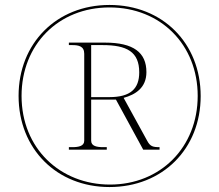

<svg xmlns="http://www.w3.org/2000/svg" viewBox="-20 -745 885 775"><path d="M422 10C636 10 790 -144 790 -357C790 -571 636 -725 422 -725C208 -725 55 -570 55 -358C55 -144 209 10 422 10ZM424 0C223 0 67 -146 67 -358C67 -565 216 -715 422 -715C629 -715 778 -564 778 -358C778 -151 628 0 424 0ZM258 -141H411V-151H397C371 -151 348 -155 348 -177V-343H448L558 -141H624V-151C597 -151 586 -154 574 -177L479 -350C526 -363 571 -390 571 -454C571 -533 519 -573 404 -573H258V-563H271C297 -563 320 -559 320 -528V-177C320 -155 297 -151 271 -151H258ZM422 -353H348V-563H394C492 -563 542 -536 542 -453C542 -387 507 -353 422 -353Z"/></svg>

Font: Noto Serif Display Thin
Style: Regular
Weight: 100
Designer: Monotype Design Team
Foundry: Monotype Imaging Inc.
Version: Version 2.009